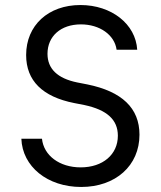

<svg xmlns="http://www.w3.org/2000/svg" viewBox="-20 -730 640 764"><path d="M65 -178C69 -67 169 14 303 14C440 14 535 -71 535 -194C535 -300 465 -366 328 -394L287 -402C209 -418 169 -456 169 -516C169 -586 222 -633 302 -633C377 -633 436 -591 444 -532H526C520 -634 424 -710 300 -710C172 -710 84 -629 84 -511C84 -409 149 -345 275 -320L316 -312C405 -293 449 -254 449 -190C449 -115 389 -64 301 -64C217 -64 154 -111 147 -178Z"/></svg>

Font: CommitMono
Style: 400Regular
Weight: 400
Monospace: yes
Designer: Eigil Nikolajsen
Foundry: Eigil Nikolajsen
Version: Version 1.143